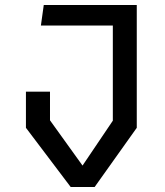

<svg xmlns="http://www.w3.org/2000/svg" viewBox="-20 -750 660 770"><path d="M263.5 0H359.5L528.5 -237.5V-730H155.5L144 -647.5H432.5V-266L311 -86L180.5 -267.5V-382.5H84V-237.5Z"/></svg>

Font: FontWithASyntaxHighlighterNightOwl
Style: Regular
Weight: 400
Designer: Riley Cran & the Lettermatic Team
Foundry: Lettermatic
Version: Version 1.000 (FontWithASyntaxHighlighterNightOwl)